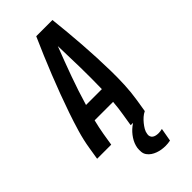

<svg xmlns="http://www.w3.org/2000/svg" viewBox="-294 -800 1088 1088"><g transform="rotate(-45 250.0 -256.0)"><path d="M3 0 15 -74Q24 -130 40.5 -186Q57 -242 76 -297Q95 -352 115.5 -407Q136 -462 158 -517Q180 -572 203 -626.5Q226 -681 250 -735H380Q386 -681 391 -626.5Q396 -572 400 -517Q404 -462 406.5 -407Q409 -352 410 -297Q411 -242 408.5 -186Q406 -130 397 -74L385 0H272L284 -74Q288 -96 290.5 -118.5Q293 -141 295 -164H147Q141 -141 136.5 -118.5Q132 -96 128 -74L116 0ZM174 -260H301Q303 -348 301.5 -435Q300 -522 297 -609Q263 -522 231.5 -435Q200 -348 174 -260ZM330 223Q313 223 297.5 220.5Q282 218 267 212.5Q252 207 239.5 198.5Q227 190 218 177.5Q209 165 207.5 149Q206 133 208 117Q213 87 231 59.5Q249 32 275 11.5Q301 -9 331 -22Q361 -35 391 -40L385 0Q370 7 357 18.5Q344 30 333 43.5Q322 57 313.5 71.5Q305 86 303 102Q301 112 304.5 121Q308 130 315.5 135Q323 140 332.5 142Q342 144 352 144Q359 144 366 143Q373 142 382 140L368 219Q358 221 348.5 222Q339 223 330 223Z"/></g></svg>

Font: Iosevka Term Curly
Style: Bold Italic
Weight: 700
Italic angle: -9°
Designer: Belleve Invis
Foundry: Belleve Invis
Version: Version 32.3.0